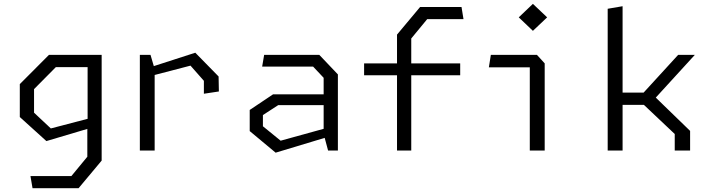

<svg xmlns="http://www.w3.org/2000/svg" viewBox="-20 -798 3760 1018"><path d="M152.5 200H396.5L519 53.5V-507H239.5L85 -352V-177.5L226 -50L443 -114.5V33L358.5 135.5H141.5ZM160.5 -200.5V-325.5L276 -442H444.5V-168L249.5 -117Z M1061 -301 1140.5 -313 1139 -392.5 1015.5 -518.5 795.5 -447.5 778 -507H721.5V0H800V-400.5L990 -450L1061 -369.5Z M1719.5 0H1771.5V-403.5L1673 -507H1380.5L1370 -445H1640L1696 -385.5V-298H1428L1304 -215V-103L1441.5 11.5L1701.5 -67ZM1374 -128.5V-188L1455 -240.5H1696V-115L1468 -52Z M2085 0H2160.5V-399H2420V-462H2160.5V-594L2245 -696.5H2437.5L2427 -761H2207.5L2085 -614.5V-462H1910.5V-399H2085Z M2789 0H2868V-462L2827 -507H2582.5L2572 -441H2789ZM2730.5 -706 2805.5 -634.5 2881 -706 2805.5 -777.5Z M3557.5 0H3639V-104L3457 -280.5L3664 -507H3575.5L3392.5 -307H3281V-765L3202 -751.5V0H3281V-242H3394L3557.5 -87.5Z"/></svg>

Font: Monaspace Krypton Light
Style: Regular
Weight: 300
Designer: Riley Cran & the Lettermatic Team
Foundry: Lettermatic
Version: Version 1.101 (Monaspace Krypton)